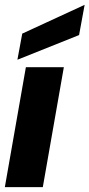

<svg xmlns="http://www.w3.org/2000/svg" viewBox="-27 -774 370 794"><path d="M-7 0 80 -496H237L150 0ZM45 -527 65 -635 323 -754 300 -629Z"/></svg>

Font: Rethink Sans ExtraBold
Style: Italic
Weight: 800
Italic angle: -10°
Designer: The Rethink Sans project authors (Hans Thiessen). DM Sans designed by Colophon Foundry.
Foundry: Rethink Communications LLC
Version: Version 1.001